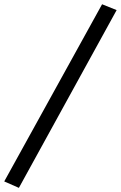

<svg xmlns="http://www.w3.org/2000/svg" viewBox="-153 -742 576 915"><path d="M-63 153.3 -132.8 122.6 333.5 -721.7 402.8 -693.8Z"/></svg>

Font: Elstob 6pt
Style: Italic
Weight: 700
Italic angle: -20°
Designer: Peter S. Baker
Version: Version 1.015